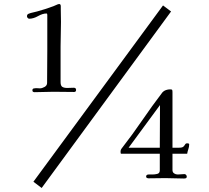

<svg xmlns="http://www.w3.org/2000/svg" viewBox="-20 -823 1040 954"><path d="M619 -89H774Q774 -142 774.5 -195Q775 -248 775 -301ZM358 -376Q358 -366 348 -366Q323 -366 297 -366.5Q271 -367 245 -367Q222 -367 198.5 -366Q175 -365 152 -365Q141 -365 141 -374Q141 -382 147.5 -383.5Q154 -385 159 -385Q164 -385 169 -384.5Q174 -384 178 -384Q189 -384 201.5 -391Q214 -398 214 -411Q214 -452 214.5 -493Q215 -534 215 -575V-749Q215 -756 211 -756Q192 -756 169 -743Q146 -730 125 -730Q121 -730 117.5 -734Q114 -738 114 -742Q114 -752 123 -755Q133 -759 143.5 -761Q154 -763 164 -766Q205 -777 245 -792Q251 -794 260 -798.5Q269 -803 274 -803Q282 -803 282 -792Q282 -781 282 -776Q282 -760 282.5 -745Q283 -730 283 -714Q283 -683 282 -653Q281 -623 281 -592V-415Q281 -397 289.5 -391.5Q298 -386 314 -386Q322 -386 330.5 -386.5Q339 -387 347 -387Q358 -387 358 -376ZM830 -766 187 111 146 80 790 -796ZM920 -106Q920 -94 916 -82.5Q912 -71 910 -59H837V22Q837 33 845 38.5Q853 44 863 44Q871 44 880 43Q889 42 897 42Q901 42 904.5 46Q908 50 908 54Q908 61 903.5 62.5Q899 64 894 64Q871 64 848 63Q825 62 802 62Q781 62 760 62.5Q739 63 718 63Q714 63 710 61Q706 59 706 55Q706 44 718.5 44Q731 44 738 44Q749 44 761.5 41Q774 38 774 23V-59H581Q579 -61 579 -69Q579 -79 585 -86Q638 -154 686.5 -225Q735 -296 787 -364Q794 -372 804.5 -375.5Q815 -379 825 -379Q834 -379 835.5 -376Q837 -373 837 -365V-89H868Q886 -89 891.5 -94.5Q897 -100 900 -105.5Q903 -111 911 -111Q913 -111 916.5 -110Q920 -109 920 -106Z"/></svg>

Font: Kaisei Tokumin Medium
Style: Regular
Weight: 500
Designer: Font-Kai, 金井和夫
Foundry: KAZUO KANAI
Version: Version 5.003